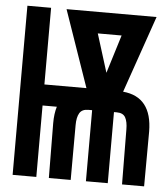

<svg xmlns="http://www.w3.org/2000/svg" viewBox="-52 -757 703 804"><g transform="rotate(5 300.0 -355.5)"><path d="M183.1 0 181.2 -230.5Q181.2 -271 190.4 -300.3H130.4V0H30.8V-710.9H130.4V-388.7H307.1L195.3 -710.9H573.7L461.4 -387.2Q583.5 -376 584.5 -230.5L583.5 0H490.7L488.8 -230.5Q488.8 -263.2 479 -281Q469.2 -298.8 442.4 -298.8H430.7V-297.9V0H338.9V-297.9L338.4 -298.8H322.8Q296.4 -298.8 285.9 -281Q275.4 -263.2 275.4 -230.5L274.9 0ZM384.8 -460 434.6 -621.1H334.5Z"/></g></svg>

Font: Roboto Mono
Style: Regular
Weight: 500
Designer: Google
Version: Version 2.000986; 2015; ttfautohint (v1.3)